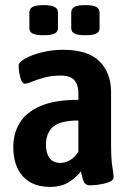

<svg xmlns="http://www.w3.org/2000/svg" viewBox="-20 -725 505 752"><path d="M176 7Q107 7 69.5 -34.5Q32 -76 32 -149Q32 -202 57 -243.5Q82 -285 138 -309.5Q194 -334 287 -334V-361Q287 -392 271.5 -410.5Q256 -429 218 -429Q182 -429 153 -421Q124 -413 105 -405Q86 -397 78 -397Q69 -397 63.5 -410Q58 -423 55.5 -440Q53 -457 53 -468Q53 -481 78.5 -495.5Q104 -510 144 -520Q184 -530 226 -530Q325 -530 370 -484.5Q415 -439 415 -365V-164Q415 -100 420 -72Q425 -44 425 -31Q425 -21 413.5 -15Q402 -9 386 -5.5Q370 -2 355 -0.5Q340 1 333 1Q316 1 309.5 -11Q303 -23 297 -54Q281 -32 251 -12.5Q221 7 176 7ZM216 -87Q238 -87 256.5 -99Q275 -111 287 -131V-253Q217 -253 188.5 -229Q160 -205 160 -157Q160 -125 174 -106Q188 -87 216 -87ZM314 -587Q285 -587 272 -593.5Q259 -600 259 -615V-676Q259 -691 272 -698Q285 -705 314 -705Q344 -705 357 -698Q370 -691 370 -676V-615Q370 -600 357 -593.5Q344 -587 314 -587ZM151 -587Q121 -587 108 -593.5Q95 -600 95 -615V-676Q95 -691 108 -698Q121 -705 151 -705Q180 -705 193.5 -698Q207 -691 207 -676V-615Q207 -600 193.5 -593.5Q180 -587 151 -587Z"/></svg>

Font: Asap Condensed SemiBold
Style: Regular
Weight: 600
Width: 3
Designer: Pablo Cosgaya
Foundry: Omnibus-Type
Version: Version 3.001; ttfautohint (v1.8.4.7-5d5b)